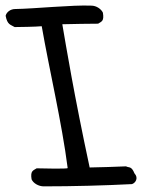

<svg xmlns="http://www.w3.org/2000/svg" viewBox="-84 -640 540 681"><path d="M28 -4C34 10 53 21 71 21C175 21 287 18 384 13C397 9 408 -9 393 -25C382 -52 374 -44 363 -50C322 -48 276 -47 234 -46C178 -307 151 -473 137 -554C157 -555 254 -556 264 -556C276 -564 286 -564 281 -595C275 -608 258 -620 240 -620C174 -623 38 -609 -30 -608C-47 -608 -61 -597 -64 -584C-58 -552 -47 -553 -32 -544C-19 -544 45 -545 64 -547C90 -397 136 -202 156 -44C157 -40 55 -43 46 -43C34 -35 23 -35 28 -4Z"/></svg>

Font: Snowfall
Style: OpObl
Weight: 400
Designer: Jasper
Foundry: Cannot Into Space Fonts
Version: Version 0.9